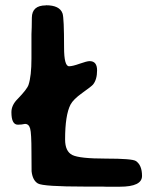

<svg xmlns="http://www.w3.org/2000/svg" viewBox="-20 -706 595 730"><path d="M47.9 -231.9Q23.4 -231.9 23.4 -279.3Q23.4 -305.7 45.9 -328.6Q83 -366.7 88.4 -383.3Q99.6 -417 99.6 -483.4V-576.2L100.6 -602.1Q101.1 -615.2 101.1 -638.7Q101.6 -685.5 154.3 -685.5L154.8 -686Q207 -686 217.8 -654.8Q223.6 -638.2 223.6 -525.4Q223.6 -454.1 242.7 -454.1Q255.9 -454.1 283.2 -463.9Q310.5 -473.6 320.8 -473.6Q349.1 -473.6 349.1 -438.5Q349.1 -403.3 333.5 -384.3Q327.1 -377 293 -352.8Q258.8 -328.6 248 -308.1Q227.5 -268.1 227.5 -175.8Q227.5 -130.4 254.9 -116.7Q282.2 -103 382.6 -103Q482.9 -103 496.6 -93.8Q520 -78.1 520 -37.1Q520 3.9 435.5 3.9H382.8L369.1 3.4H302.7Q144.5 3.4 124.3 -8.3Q104 -20 100.1 -54.7Q99.6 -58.6 99.6 -128.9Q99.6 -199.2 94.7 -217Q89.8 -234.9 75.2 -234.9Q61.5 -231.9 47.9 -231.9Z"/></svg>

Font: Averia Sans Libre
Style: Bold
Weight: 700
Version: Version 1.002